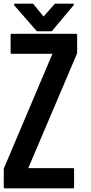

<svg xmlns="http://www.w3.org/2000/svg" viewBox="-35 -1021 495 1040"><path d="M382.8 -833Q382.8 -800.8 382.8 -734.4Q382.8 -733.4 382.8 -733.4Q382.8 -733.4 382.8 -732.4Q294.9 -525.4 118.2 -110.4Q199.2 -110.4 361.3 -110.4Q364.3 -110.4 365.2 -109.4Q366.2 -107.4 366.2 -105.5Q366.2 -72.3 366.2 -5.9Q366.2 -3.9 365.2 -2.9Q364.3 -1 361.3 -1Q315.4 -1 221.7 -1Q144.5 -1 -9.8 -1Q-11.7 -1 -12.7 -2.9Q-14.6 -3.9 -14.6 -5.9Q-14.6 -39.1 -14.6 -105.5Q-14.6 -106.4 -14.6 -106.4Q-14.6 -106.4 -14.6 -107.4Q73.2 -314.5 249 -729.5Q174.8 -729.5 27.3 -729.5Q25.4 -729.5 24.4 -730.5Q22.5 -732.4 22.5 -734.4Q22.5 -767.6 22.5 -833Q22.5 -835.9 24.4 -836.9Q25.4 -837.9 27.3 -837.9Q143.6 -837.9 377 -837.9Q378.9 -837.9 380.9 -836.9Q382.8 -835.9 382.8 -833ZM42 -992.2Q41 -994.1 41 -995.1Q41 -997.1 42 -998Q42 -1000 43 -1001Q43.9 -1001 45.9 -1001Q77.1 -1001 141.6 -1001Q142.6 -1001 143.6 -1001Q144.5 -1000 145.5 -999Q164.1 -976.6 201.2 -931.6Q221.7 -954.1 260.7 -999Q261.7 -1000 262.7 -1001Q262.7 -1001 264.6 -1001Q295.9 -1001 359.4 -1001Q361.3 -1001 362.3 -1001Q364.3 -1000 364.3 -998Q365.2 -997.1 365.2 -996.1Q365.2 -996.1 365.2 -995.1Q364.3 -994.1 363.3 -992.2Q324.2 -946.3 247.1 -853.5Q246.1 -852.5 245.1 -851.6Q244.1 -851.6 242.2 -851.6Q216.8 -851.6 167 -851.6Q165 -851.6 164.1 -851.6Q163.1 -852.5 163.1 -853.5Q122.1 -899.4 42 -992.2Z"/></svg>

Font: Typeface
Style: Regular
Weight: 400
Version: Version 1.0